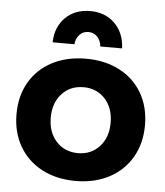

<svg xmlns="http://www.w3.org/2000/svg" viewBox="-54 -805 740 859"><g transform="rotate(5 316.5 -375.5)"><path d="M605 -269Q605 -188 569 -125.5Q533 -63 467.5 -28.5Q402 6 317 6Q231 6 165.5 -28.5Q100 -63 64 -125.5Q28 -188 28 -269Q28 -351 64 -413Q100 -475 165.5 -509Q231 -543 317 -543Q402 -543 467.5 -509Q533 -475 569 -413Q605 -351 605 -269ZM182 -267Q182 -201 219.5 -160Q257 -119 317 -119Q376 -119 413.5 -160Q451 -201 451 -267Q451 -333 413.5 -374Q376 -415 317 -415Q257 -415 219.5 -374Q182 -333 182 -267ZM161 -603Q163 -673 206 -715Q249 -757 317 -757Q384 -757 427 -715Q470 -673 473 -603H375Q373 -629 357 -646Q341 -663 317 -663Q293 -663 277 -646Q261 -629 259 -603Z"/></g></svg>

Font: Montserrat arm2 SemiBold
Style: Regular
Weight: 600
Designer: Julieta Ulanovsky
Foundry: Julieta Ulanovsky
Version: Version 6.000